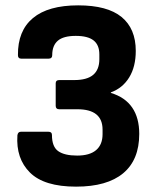

<svg xmlns="http://www.w3.org/2000/svg" viewBox="-20 -686 586 717"><path d="M264 11Q145 11 92 -41.5Q39 -94 45 -181Q47 -194 58 -194H161Q174 -194 174 -182Q174 -138 197.5 -121.5Q221 -105 268 -105Q315 -105 339 -125.5Q363 -146 363 -185V-202Q363 -278 269 -278H201Q188 -278 188 -291V-375Q188 -387 201 -387H257Q305 -387 328 -406.5Q351 -426 351 -465V-483Q351 -518 329.5 -535Q308 -552 263 -552Q217 -552 196 -534Q175 -516 175 -480Q175 -467 162 -467H59Q47 -467 47 -480Q46 -571 103 -618.5Q160 -666 272 -666Q381 -666 434 -622.5Q487 -579 487 -496Q487 -437 462.5 -397Q438 -357 394 -341V-339Q447 -323 473.5 -284.5Q500 -246 500 -186Q500 -89 440 -39Q380 11 264 11Z"/></svg>

Font: Sofia Sans Semi Condensed ExtraBold
Style: Regular
Weight: 800
Designer: Botio Nikoltchev, Ani Petrova
Foundry: lettersoup
Version: Version 4.100